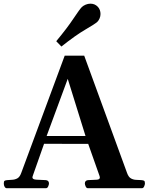

<svg xmlns="http://www.w3.org/2000/svg" viewBox="-28 -999 789 1019"><path d="M8.8 0Q1 0 -3.4 -7.6Q-7.8 -15.1 -7.8 -24.9Q-7.8 -36.1 -4.2 -39.1Q-0.5 -42 9.8 -43Q22 -44.4 36.4 -44.9Q50.8 -45.4 63.7 -52.2Q76.7 -59.1 84.5 -80.6L315.4 -703.6H418.9L646.5 -80.6Q654.3 -58.6 668 -51.5Q681.6 -44.4 696.8 -44.4Q711.9 -44.4 723.6 -43Q733.9 -42 737.5 -39.1Q741.2 -36.1 741.2 -24.9Q741.2 -19.5 737.1 -9.8Q732.9 0 724.6 0H439Q430.7 0 426.5 -9.8Q422.4 -19.5 422.4 -24.9Q422.4 -41 438.5 -43Q467.3 -44.4 484.6 -45.2Q502 -45.9 502 -57.1Q502 -60.5 500.5 -64.5L433.6 -253.9L459.5 -235.4L187.5 -235.8L213.4 -257.3L145.5 -64.5Q144 -61.5 144 -58.1Q144 -46.4 165 -45.4Q186 -44.4 215.8 -43Q231.9 -41 231.9 -24.9Q231.9 -19.5 227.8 -9.8Q223.6 0 215.3 0ZM216.3 -268.6 206.1 -277.3H443.4L428.7 -268.1L331.5 -580.6ZM297.9 -752 270.5 -780.3Q328.1 -849.6 361.8 -900.4Q395.5 -951.2 406.7 -961.9Q414.6 -969.2 426.8 -974.4Q439 -979.5 452.1 -979.5Q475.1 -979.5 490.7 -963.4Q498.5 -955.1 502 -945.3Q505.4 -935.5 505.4 -924.8Q505.4 -912.6 500.7 -901.6Q496.1 -890.6 488.8 -883.3Q477.5 -872.6 425 -842Q372.6 -811.5 297.9 -752Z"/></svg>

Font: Gelasio SemiBold
Style: Regular
Weight: 600
Designer: Eben Sorkin
Foundry: Eben Sorkin
Version: Version 1.008